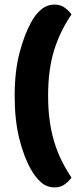

<svg xmlns="http://www.w3.org/2000/svg" viewBox="-20 -686 335 838"><path d="M219 132Q184 132 159 109.5Q134 87 116 55Q84 -1 64 -81.5Q44 -162 44 -268Q44 -374 65 -454.5Q86 -535 116 -589Q133 -621 158.5 -643.5Q184 -666 219 -666Q244 -666 262.5 -652.5Q281 -639 292 -623Q242 -550 216 -466Q190 -382 190 -268Q190 -211 196.5 -162Q203 -113 216 -69.5Q229 -26 248 13Q267 52 292 89Q281 105 262.5 118.5Q244 132 219 132Z"/></svg>

Font: Baloo Thambi 2
Style: Bold
Weight: 700
Designer: Aadarsh Rajan and Ek Type
Foundry: Ek Type
Version: Version 1.640;hotconv 1.0.111;makeotfexe 2.5.65597; ttfautoh